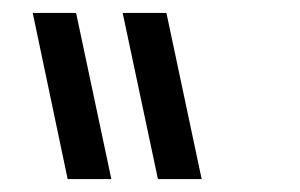

<svg xmlns="http://www.w3.org/2000/svg" viewBox="-20 -734 466 298"><path d="M98.1 -713.9 152.8 -456.1H85L30.8 -713.9ZM238.3 -713.9 293 -456.1H225.1L170.4 -713.9Z"/></svg>

Font: XB Khoramshahr
Style: Oblique
Weight: 400
Italic angle: 12°
Designer: Behnam
Foundry: Irmug
Version: Version 8.005 2009